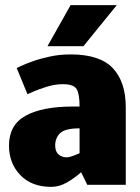

<svg xmlns="http://www.w3.org/2000/svg" viewBox="-20 -720 545 748"><path d="M195 -153Q195 -130 208 -118.5Q221 -107 240 -107Q248 -107 261 -111.5Q274 -116 290 -123V-220Q234 -220 214.5 -201.5Q195 -183 195 -153ZM180 8Q103 8 59 -38Q15 -84 15 -153Q15 -233 79.5 -269Q144 -305 265 -305H290Q290 -354 278.5 -373Q267 -392 225 -392Q194 -392 162 -382Q130 -372 108.5 -362.5Q87 -353 87 -353L45 -455Q45 -455 62 -463Q79 -471 108.5 -481.5Q138 -492 175.5 -500Q213 -508 255 -508Q369 -508 419.5 -454.5Q470 -401 470 -302V0H320L296 -49Q269 -25 239.5 -8.5Q210 8 180 8ZM435 -700 305 -540H165L255 -700Z"/></svg>

Font: Epunda Sans Black
Style: Regular
Weight: 900
Designer: Simon Atzbach
Foundry: typofactur
Version: Version 2.204; ttfautohint (v1.8.4.7-5d5b)